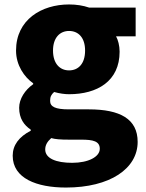

<svg xmlns="http://www.w3.org/2000/svg" viewBox="-20 -603 656 862"><path d="M276 239C474 239 598 154 598 34C598 -69 519 -112 379 -112H289C228 -112 205 -124 205 -150C205 -169 210 -178 223 -190C248 -183 271 -180 290 -180C416 -180 517 -238 517 -371C517 -398 510 -424 501 -440H589V-569H380C354 -578 323 -583 290 -583C167 -583 52 -515 52 -376C52 -310 89 -257 129 -229V-225C92 -199 66 -159 66 -119C66 -71 88 -41 118 -21V-16C65 11 37 49 37 96C37 198 145 239 276 239ZM290 -287C249 -287 218 -317 218 -376C218 -434 249 -464 290 -464C332 -464 362 -434 362 -376C362 -317 332 -287 290 -287ZM304 128C231 128 183 108 183 68C183 49 192 33 210 17C228 22 250 24 291 24H345C398 24 428 31 428 65C428 101 377 128 304 128Z"/></svg>

Font: Noto Sans CJK KR Black
Style: Regular
Weight: 900
Designer: Ryoko NISHIZUKA (kana & ideographs); Paul D. Hunt (Latin, Greek & Cyrillic); Wenlong ZHANG (bopomofo); Sandoll Communica
Foundry: Adobe Systems Incorporated
Version: Version 1.004;PS 1.004;hotconv 1.0.82;makeotf.lib2.5.63406